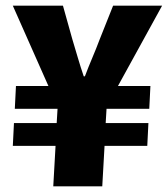

<svg xmlns="http://www.w3.org/2000/svg" viewBox="-20 -654 589 674"><path d="M201 -634 234 -516Q244 -483 253.5 -450.5Q263 -418 274 -386H278Q290 -418 304 -451Q318 -484 330 -516L377 -634H549L394 -352H508L504 -272H354L351 -222H501L497 -142H347L339 0H167L175 -142H25L29 -222H179L182 -272H32L36 -352H150L25 -634Z"/></svg>

Font: Kilde Sans Black
Style: Regular
Weight: 900
Italic angle: -3°
Designer: Paul D. Hunt
Foundry: Adobe Systems Incorporated
Version: Version 1.050;PS Version 1.000;hotconv 1.0.70;makeotf.lib2.5